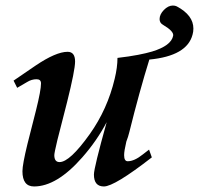

<svg xmlns="http://www.w3.org/2000/svg" viewBox="-20 -656 718 693"><path d="M675 -531Q655 -454 519 -441Q483 -325 447 -180Q445 -171 442 -162Q439 -153 436 -145Q428 -111 428 -96Q428 -74 441 -74Q465 -74 496 -99L518 -116L528 -88Q393 17 355 17Q319 17 319 -26Q319 -50 365 -215Q329 -147 277 -88Q185 17 103 17Q61 17 61 -38Q61 -62 79 -136Q87 -167 94.5 -197Q102 -227 110 -258Q128 -330 128 -355Q128 -370 112 -370Q94 -370 78 -360L42 -339L29 -365L108 -419Q182 -469 224 -469Q251 -469 251 -434Q251 -403 222 -287L187 -150Q176 -104 176 -96Q176 -71 195 -71Q232 -71 304 -172Q368 -262 394 -372Q404 -413 404 -447Q447 -452 478 -458Q509 -464 529 -470Q598 -491 605 -527Q608 -543 569 -566Q556 -573 556 -587Q556 -604 571.5 -620Q587 -636 604 -636Q612 -636 618 -633Q678 -601 678 -553Q678 -541 675 -531Z"/></svg>

Font: GFS Didot
Style: Bold Italic
Weight: 700
Italic angle: -12°
Designer: Designed by Takis Katsoulidis and George D. Matthiopoulos.
Foundry: Designed by Takis Katsoulidis and George D. Matthiopoulos.
Version: Version 1.0